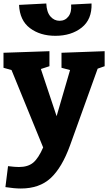

<svg xmlns="http://www.w3.org/2000/svg" viewBox="-26 -835 619 1099"><path d="M573 -542V-456L533 -442L375 -3Q329 124 264.5 184Q200 244 93 244Q56 244 5 236L20 116Q60 121 82 121Q134 121 164 96Q194 71 221 9L40 -434L-6 -447V-533L257 -542V-456L208 -440L298 -170L375 -434L326 -447V-533ZM83 -807 239 -815Q241 -766 262.5 -741Q284 -716 315 -716Q347 -716 366 -741Q385 -766 381 -809L498 -815Q501 -724 441.5 -677Q382 -630 291 -630Q204 -630 145.5 -674Q87 -718 83 -807Z"/></svg>

Font: Bitter Pro ExtraBold
Style: Regular
Weight: 800
Designer: Sol Matas, and Bitter project Authors
Foundry: Sol Matas
Version: Version 1.010